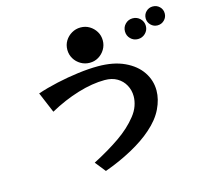

<svg xmlns="http://www.w3.org/2000/svg" viewBox="-126 -977 1273 1198"><g transform="rotate(-15 511.0 -378.0)"><path d="M1022 -775Q1022 -750 1004 -732Q986 -714 960 -714Q935 -714 917 -732Q899 -750 899 -775Q899 -801 917 -818.5Q935 -836 960 -836Q986 -836 1004 -818.5Q1022 -801 1022 -775ZM605 -712Q605 -681 589.5 -655Q574 -629 548.5 -613.5Q523 -598 491 -598Q460 -598 433.5 -613.5Q407 -629 391.5 -655Q376 -681 376 -712Q376 -744 391.5 -769.5Q407 -795 433.5 -810.5Q460 -826 491 -826Q523 -826 548.5 -810.5Q574 -795 589.5 -769.5Q605 -744 605 -712ZM888 -730Q888 -702 868 -682.5Q848 -663 820 -663Q792 -663 772.5 -682.5Q753 -702 753 -730Q753 -758 772.5 -777.5Q792 -797 820 -797Q848 -797 868 -777.5Q888 -758 888 -730ZM359 12Q456 -38 531.5 -90Q607 -142 655 -203Q679 -233 690 -264.5Q701 -296 701 -326Q701 -365 683 -398Q665 -431 632 -450.5Q599 -470 552 -470Q472 -470 378 -441.5Q284 -413 192 -362L136 -495Q195 -515 265 -530.5Q335 -546 405 -555Q475 -564 533 -564Q634 -564 704.5 -531Q775 -498 811.5 -443.5Q848 -389 848 -324Q848 -267 819 -207Q790 -147 728 -93Q673 -44 590.5 1Q508 46 413 80Z"/></g></svg>

Font: RocknRoll One
Style: Regular
Weight: 400
Designer: Fontworks Inc.
Foundry: Fontworks Inc.
Version: Version 1.100